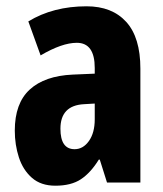

<svg xmlns="http://www.w3.org/2000/svg" viewBox="-20 -580 518 610"><path d="M255 -560Q336 -560 381 -510.5Q426 -461 426 -362V0H320L297 -73H294Q268 -31 237 -10.5Q206 10 156 10Q110 10 81.5 -15Q53 -40 40 -80Q27 -120 27 -165Q27 -252 74.5 -295.5Q122 -339 211 -343L281 -346V-364Q281 -444 224 -444Q177 -444 109 -404L70 -512Q149 -560 255 -560ZM247 -249Q172 -245 172 -171Q172 -106 217 -106Q244 -106 262.5 -132Q281 -158 281 -201V-251Z"/></svg>

Font: Noto Sans Thai ExtCond ExtBd
Style: Regular
Weight: 800
Width: 2
Designer: Monotype Design Team
Foundry: Monotype Imaging Inc.
Version: Version 2.002; ttfautohint (v1.8.4.7-5d5b)